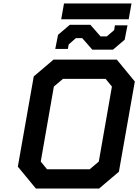

<svg xmlns="http://www.w3.org/2000/svg" viewBox="-20 -1078 791 1098"><path d="M330 -968 346 -1058H732L716 -968ZM508 -794 450 -860H414L373 -824L368 -798H296L312 -879L379 -936H497L555 -870H591L633 -906L637 -933H709L693 -851L626 -794ZM185 0 82 -125 173 -641 286 -737H648L751 -612L660 -96L547 0ZM249 -110H493L545 -154L620 -583L584 -627H340L288 -583L213 -154Z"/></svg>

Font: Tomorrow Medium
Style: Italic
Weight: 500
Italic angle: -10°
Designer: Tony de Marco, Monica Rizzolli
Foundry: Just in Type
Version: Version 2.002